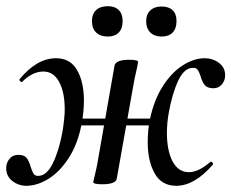

<svg xmlns="http://www.w3.org/2000/svg" viewBox="-31 -587 747 620"><path d="M-11 -44Q-11 -61 -0.5 -74Q10 -87 28 -87Q47 -87 55 -77Q63 -67 68 -48Q73 -33 77.5 -26Q82 -19 92 -19Q120 -19 140 -60.5Q160 -102 171 -163Q178 -207 178 -234Q178 -289 160 -322.5Q142 -356 109 -356Q89 -356 71 -346Q53 -336 41 -323L39 -322Q36 -322 33.5 -325.5Q31 -329 32 -331Q88 -399 150 -399Q196 -399 218 -360.5Q240 -322 240 -262Q240 -226 232 -184Q220 -122 191 -77Q162 -32 125.5 -9.5Q89 13 54 13Q29 13 9 -2.5Q-11 -18 -11 -44ZM270 1Q271 -5 277 -29Q283 -53 286 -74L339 -376Q344 -394 386 -394Q415 -394 415 -387L411 -366Q403 -333 399 -308L346 -10Q343 8 299 8Q270 8 270 1ZM193 -204H499L495 -182H189ZM446 -128Q446 -167 453 -201Q466 -264 495 -309Q524 -354 560 -376.5Q596 -399 630 -399Q656 -399 676 -384Q696 -369 696 -344Q696 -327 685.5 -314.5Q675 -302 658 -302Q639 -302 630.5 -312Q622 -322 617 -340Q612 -355 607.5 -361.5Q603 -368 592 -368Q564 -368 544.5 -326.5Q525 -285 514 -223Q508 -189 508 -158Q508 -100 526.5 -65.5Q545 -31 579 -31Q610 -31 648 -64L650 -65Q653 -65 655.5 -61.5Q658 -58 656 -55Q597 13 538 13Q491 13 468.5 -27Q446 -67 446 -128ZM266 -519Q266 -542 279.5 -554.5Q293 -567 317 -567Q340 -567 352.5 -554.5Q365 -542 365 -519Q365 -495 352.5 -482Q340 -469 317 -469Q293 -469 279.5 -482Q266 -495 266 -519ZM441 -519Q441 -541 454.5 -553.5Q468 -566 491 -566Q514 -566 526.5 -554Q539 -542 539 -519Q539 -495 526.5 -482Q514 -469 491 -469Q468 -469 454.5 -482Q441 -495 441 -519Z"/></svg>

Font: Cormorant Infant SemiBold
Style: Italic
Weight: 600
Italic angle: -10°
Designer: Christian Thalmann (Catharsis Fonts)
Foundry: Catharsis Fonts
Version: Version 4.000